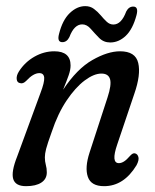

<svg xmlns="http://www.w3.org/2000/svg" viewBox="-20 -614 517 642"><path d="M47.5 -336Q37 -337.5 35.8 -349.5Q34.5 -361.5 43.5 -375.5Q63.5 -406.5 95.2 -424.5Q127 -442.5 161.5 -442.5Q216 -442.5 216 -395Q216 -380.5 209.5 -362Q203 -343.5 191 -314Q237.5 -384 288.8 -413.2Q340 -442.5 381.5 -442.5Q433 -442.5 442.2 -403.5Q451.5 -364.5 429 -300L372 -131Q350.5 -68.5 377.5 -68.5Q385.5 -68.5 394.2 -73.8Q403 -79 416.5 -94.5Q425 -103.5 432 -101Q440 -99 442.8 -88.8Q445.5 -78.5 436.5 -61.5Q394 8.5 328 8.5Q284.5 8.5 273.8 -22.5Q263 -53.5 279.5 -104L339.5 -288Q353.5 -330.5 348 -349.2Q342.5 -368 319 -368Q294 -368 263 -344.8Q232 -321.5 202.8 -278Q173.5 -234.5 153 -173Q138.5 -133 134.2 -116.2Q130 -99.5 130 -88Q130 -74 133.2 -62.8Q136.5 -51.5 136.5 -37.5Q136.5 -15.5 118.2 -3.5Q100 8.5 67 8.5Q31.5 8.5 24.2 -15.5Q17 -39.5 37.5 -91L115.5 -303.5Q129 -339 127.8 -354.2Q126.5 -369.5 111.5 -369.5Q91.5 -369.5 67.5 -343.5Q57 -333 47.5 -336ZM348.5 -472Q326.5 -472 311.5 -487.2Q296.5 -502.5 283.5 -517.5Q270.5 -532.5 255 -532.5Q228 -532.5 212 -490Q203.5 -473 188.5 -473Q170 -473 177.5 -501Q189 -547 213.2 -570.2Q237.5 -593.5 265 -593.5Q282 -593.5 294.2 -584.2Q306.5 -575 316.8 -562.8Q327 -550.5 337 -541.2Q347 -532 359 -532Q386 -532 402 -575.5Q410.5 -592 425.5 -592Q444 -592 436.5 -563.5Q424 -516.5 400.5 -494.2Q377 -472 348.5 -472Z"/></svg>

Font: Fraunces 144pt S100
Style: Italic
Weight: 400
Italic angle: -16°
Version: Version 1.000; ttfautohint (v1.8.3)